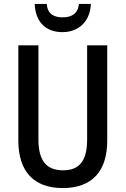

<svg xmlns="http://www.w3.org/2000/svg" viewBox="-20 -1037 637 974"><path d="M441 -1017H380C376 -967 342 -949 298 -949C252 -949 221 -967 217 -1017H156C160 -925 212 -874 297 -874C380 -874 438 -930 441 -1017ZM524 -324V-807H422V-330C422 -221 383 -173 300 -173C218 -173 175 -219 175 -329V-807H73V-324C73 -167 152 -83 298 -83C448 -83 524 -169 524 -324Z"/></svg>

Font: Noto Sans Kannada UI Condensed Medium
Style: Regular
Weight: 500
Width: 3
Designer: Jelle Bosma - Monotype Design Team
Foundry: Monotype Imaging Inc.
Version: Version 2.005